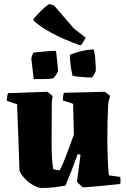

<svg xmlns="http://www.w3.org/2000/svg" viewBox="-20 -926 633 956"><path d="M182 10Q163 7 141 -6.5Q119 -20 101.5 -39Q84 -58 77 -76Q75 -148 71.5 -237Q68 -326 65 -407L14 -424Q14 -445 20 -462L216 -469L242 -448L238 -419Q237 -297 237 -212Q237 -127 245 -84Q262 -78 277 -78Q287 -95 298.5 -124Q310 -153 323 -188Q336 -223 348 -256Q347 -295 346 -332.5Q345 -370 344 -409L293 -426Q293 -435 294 -444.5Q295 -454 298 -464L502 -469L528 -449L519 -412Q514 -324 514.5 -227.5Q515 -131 522 -53L579 -45Q580 -36 580 -27Q580 -18 579 -10Q534 -5 487.5 -0.5Q441 4 392 7L363 -20L381 -155L367 -159Q351 -115 337 -78.5Q323 -42 306 -2Q273 4 245 7Q217 10 182 10ZM341 -549Q335 -576 331.5 -602Q328 -628 328 -653Q389 -678 447 -680Q452 -660 454 -637Q456 -614 456.5 -596.5Q457 -579 457 -574Q457 -571 452.5 -562.5Q448 -554 443 -547Q438 -540 435 -540Q427 -540 409 -541Q391 -542 372 -544Q353 -546 341 -549ZM148 -532 136 -633Q138 -649 147 -664Q155 -665 175 -667Q195 -669 217.5 -671Q240 -673 258 -673Q259 -673 260.5 -659.5Q262 -646 264 -627.5Q266 -609 267.5 -593Q269 -577 269 -573Q267 -566 259.5 -554Q252 -542 245 -536Q230 -533 206 -532.5Q182 -532 148 -532ZM384 -701 375 -702Q295 -730 236 -762.5Q177 -795 148 -823L146 -831Q165 -853 184.5 -872.5Q204 -892 224 -906L249 -899L348 -784L407 -738Z"/></svg>

Font: Labrada ExtraBold
Style: Regular
Weight: 800
Designer: Mercedes Jáuregui
Foundry: Omnibus-Type Team
Version: Version 1.000; ttfautohint (v1.8.4.7-5d5b)